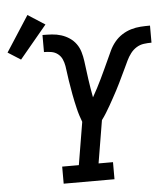

<svg xmlns="http://www.w3.org/2000/svg" viewBox="-148 -890 821 941"><g transform="rotate(-5 262.5 -419.5)"><path d="M127 0V-84H209L244 -294Q238 -310 232.5 -327Q227 -344 223 -361.5Q219 -379 215 -396.5Q211 -414 208 -431.5Q205 -449 202 -466.5Q199 -484 196 -502Q193 -520 191 -538Q189 -556 186 -573.5Q183 -591 176 -607Q169 -623 155 -634Q141 -645 123 -648Q105 -651 87 -651V-735Q110 -735 133.5 -733.5Q157 -732 179 -725Q201 -718 219.5 -705.5Q238 -693 251 -675Q264 -657 270.5 -635Q277 -613 280 -590.5Q283 -568 286 -545Q289 -522 292 -499.5Q295 -477 299 -454Q303 -431 307 -409Q319 -430 330.5 -452Q342 -474 352.5 -496Q363 -518 373.5 -540.5Q384 -563 394 -585Q404 -607 414.5 -629.5Q425 -652 441 -671.5Q457 -691 478 -704.5Q499 -718 522.5 -725Q546 -732 569.5 -733.5Q593 -735 616 -735V-651Q597 -651 578 -648.5Q559 -646 542 -635.5Q525 -625 512.5 -608.5Q500 -592 491.5 -574Q483 -556 474.5 -538Q466 -520 457.5 -502.5Q449 -485 440.5 -467Q432 -449 422.5 -431.5Q413 -414 403.5 -396.5Q394 -379 384 -361.5Q374 -344 363.5 -327Q353 -310 341 -294L306 -84H377V0ZM-28 -624 -91 -664 22 -839 106 -785Z"/></g></svg>

Font: Iosevka Curly Slab MdEx
Style: Italic
Weight: 500
Width: 7
Italic angle: -9°
Monospace: yes
Designer: Belleve Invis
Foundry: Belleve Invis
Version: Version 11.0.0; ttfautohint (v1.8.3)